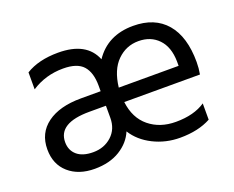

<svg xmlns="http://www.w3.org/2000/svg" viewBox="-90 -665 999 820"><g transform="rotate(-20 409.5 -255.0)"><path d="M396 -99Q377 -53 330 -24Q283 5 215 5Q142 5 97 -34.5Q52 -74 52 -142Q52 -216 108 -257Q164 -298 261 -298H351V-323Q351 -383 324 -413.5Q297 -444 233 -444Q153 -444 89 -402V-479Q147 -515 236 -515Q365 -515 401 -425Q460 -513 576 -513Q674 -513 726.5 -451.5Q779 -390 779 -275Q779 -247 774 -220H430Q439 -145 488 -105Q537 -65 609 -65Q692 -65 743 -100V-26Q686 5 603 5Q538 5 482 -23Q426 -51 396 -99ZM134 -145Q134 -108 159.5 -86Q185 -64 233 -64Q283 -64 317 -95Q351 -126 351 -177V-232H276Q134 -232 134 -145ZM429 -286H701V-306Q700 -372 665.5 -408Q631 -444 575 -444Q519 -444 478.5 -404Q438 -364 429 -286Z"/></g></svg>

Font: Hind Guntur
Style: Regular
Weight: 400
Designer: Manushi Parikh, Hitesh Malaviya
Foundry: Indian Type Foundry
Version: Version 1.002;PS 1.0;hotconv 1.0.86;makeotf.lib2.5.63406; tt